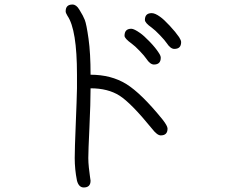

<svg xmlns="http://www.w3.org/2000/svg" viewBox="-20 -680 1040 848"><path d="M380 -350Q471 -350 537.5 -309Q604 -268 698 -152Q720 -124 720 -112Q720 -82 690 -82Q674 -82 651 -112Q559 -225 508 -257.5Q457 -290 380 -290Q380 -224 375 -118Q370 -12 370 18Q370 37 372.5 60.5Q375 84 377.5 100.5Q380 117 380 118Q380 148 350 148Q328 148 320 118Q310 68 310 18Q310 -21 314.5 -130Q319 -239 320 -290V-350Q320 -549 278 -610Q270 -623 270 -630Q270 -660 300 -660Q317 -660 330 -638Q331 -636 333 -633Q347 -611 354.5 -592Q362 -573 371 -509Q380 -445 380 -350ZM620 -592Q620 -622 650 -622Q665 -622 687 -606Q703 -595 729.5 -566.5Q756 -538 771 -516Q780 -502 780 -494Q780 -464 750 -464Q733 -464 716 -490Q708 -502 686.5 -524.5Q665 -547 650 -558Q620 -579 620 -592ZM530 -522Q530 -553 560 -553Q572 -553 599 -534Q615 -523 641 -496Q667 -469 681 -447Q690 -434 690 -425Q690 -395 660 -395Q643 -395 626 -421Q618 -433 597 -455Q576 -477 562 -487Q530 -510 530 -522Z"/></svg>

Font: Pecita
Style: Book
Weight: 400
Width: 7
Version: Version 4.3